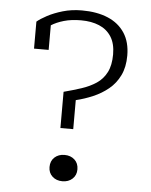

<svg xmlns="http://www.w3.org/2000/svg" viewBox="-54 -796 667 850"><g transform="rotate(5 279.5 -370.5)"><path d="M226 -385V-224H283V-353Q321 -362 358.5 -378Q396 -394 426.5 -419Q457 -444 475 -481Q493 -518 493 -569Q493 -629 466.5 -669.5Q440 -710 391.5 -730.5Q343 -751 276 -751Q230 -751 191 -739.5Q152 -728 123 -712.5Q94 -697 79 -684V-564H144V-687Q131 -685 123 -680.5Q115 -676 111.5 -669.5Q108 -663 107 -656Q106 -649 106 -642Q120 -658 143.5 -673Q167 -688 200 -697.5Q233 -707 276 -707Q322 -707 356.5 -692.5Q391 -678 410.5 -647.5Q430 -617 430 -569Q430 -521 414 -489.5Q398 -458 369.5 -439Q341 -420 304.5 -408Q268 -396 226 -385ZM255 10Q228 10 210.5 -6Q193 -22 193 -48Q193 -75 210.5 -91Q228 -107 255 -107Q282 -107 299.5 -91Q317 -75 317 -48Q317 -22 299.5 -6Q282 10 255 10Z"/></g></svg>

Font: Roboto Serif ExtraLight
Style: Regular
Weight: 250
Version: Version 1.007